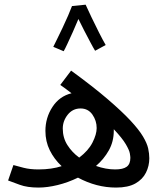

<svg xmlns="http://www.w3.org/2000/svg" viewBox="-20 -805 712 832"><path d="M482.9 7.8Q397.9 7.8 317.9 -35.2Q274.9 -14.2 230 -3.2Q185.1 7.8 147 7.8Q98.1 7.8 65.7 -4.2Q33.2 -16.1 15.1 -22.9L38.1 -89.8Q55.2 -85 82.5 -77.9Q109.9 -70.8 147 -70.8Q175.8 -70.8 200.9 -74.5Q226.1 -78.1 247.1 -85Q214.8 -115.2 195.8 -153.6Q176.8 -191.9 176.8 -237.8Q176.8 -294.9 207.3 -341.6Q237.8 -388.2 290 -400.9Q267.1 -418.9 241.2 -437L288.1 -499Q383.8 -429.2 446.3 -375.5Q508.8 -321.8 545.4 -282.5Q582 -243.2 599.6 -213.6Q617.2 -184.1 622.1 -161.6Q627 -139.2 627 -119.1Q627 -85.9 612.5 -56.9Q598.1 -27.8 566.7 -10Q535.2 7.8 482.9 7.8ZM252 -248Q252 -208 272 -176.5Q292 -145 323.2 -122.1Q362.8 -151.9 380.9 -187.5Q398.9 -223.1 398.9 -250Q398.9 -282.2 380.4 -308.6Q361.8 -335 329.1 -335Q294.9 -335 273.4 -307.9Q252 -280.8 252 -248ZM473.1 -238.8Q473.1 -191.9 451.7 -153.6Q430.2 -115.2 396 -85.9Q439 -70.8 479 -70.8Q513.2 -70.8 529.1 -82.5Q544.9 -94.2 544.9 -121.1Q544.9 -127 542.5 -140.9Q540 -154.8 524.9 -180.4Q509.8 -206.1 473.1 -245.1Q473.1 -242.2 473.1 -238.8ZM292 -778.8 351.1 -784.7Q359.9 -764.6 376 -731.2Q392.1 -697.8 408.9 -664.3Q425.8 -630.9 438 -609.9L392.1 -585Q384.8 -596.7 371.8 -621.3Q358.9 -646 344.5 -673.3Q330.1 -700.7 319.8 -722.7Q309.1 -696.8 295.9 -667.2Q282.7 -637.7 271.7 -614.3Q260.7 -590.8 255.9 -583L210.9 -602.1Q215.8 -611.8 226.8 -634.3Q237.8 -656.7 251 -684.3Q264.2 -711.9 275.1 -737.3Q286.1 -762.7 292 -778.8Z"/></svg>

Font: Kurinto Seri
Style: Regular
Weight: 400
Designer: Kurinto was developed by Clint Goss from a range of fonts that are compatible with the SIL Open Font License Version 1.1
Foundry: Clinton F. Goss
Version: Version 2.196; July 25, 2020